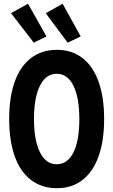

<svg xmlns="http://www.w3.org/2000/svg" viewBox="-20 -993 602 1021"><path d="M159.7 -766.1 38.6 -922.9 128.9 -973.1 227.1 -799.3ZM339.8 -766.1 223.1 -922.9 313 -973.1 409.2 -799.3ZM28.8 -360.4Q28.8 -476.6 58.6 -559.1Q88.4 -641.6 145.5 -684.8Q202.6 -728 282.7 -728Q361.8 -728 418.2 -684.6Q474.6 -641.1 504.2 -558.6Q533.7 -476.1 533.7 -360.4Q533.7 -244.1 504.2 -161.6Q474.6 -79.1 418.2 -35.6Q361.8 7.8 282.7 7.8Q202.6 7.8 145.5 -35.4Q88.4 -78.6 58.6 -161.4Q28.8 -244.1 28.8 -360.4ZM401.9 -360.4Q401.4 -475.6 370.1 -538.1Q338.9 -600.6 281.2 -600.6Q243.2 -600.6 216.1 -572Q189 -543.5 174.8 -489.5Q160.6 -435.5 160.6 -360.4Q160.6 -284.7 174.8 -230.7Q189 -176.8 216.1 -148.2Q243.2 -119.6 281.2 -119.6Q339.4 -119.6 370.6 -182.4Q401.9 -245.1 401.9 -360.4Z"/></svg>

Font: Reddit Mono
Style: Bold
Weight: 700
Designer: Stephen Hutchings
Foundry: Reddit
Version: Version 1.009